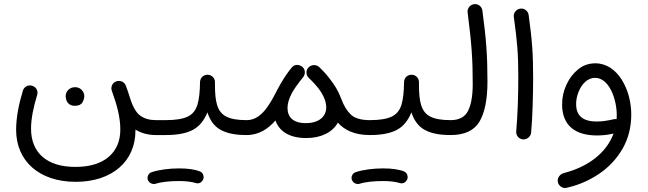

<svg xmlns="http://www.w3.org/2000/svg" viewBox="-20 -648 3178 942"><path d="M351.6 244.1C530.3 244.1 644.5 143.1 644.5 -6.8V-12.2C673.8 5.9 707 14.6 744.6 14.6H745.1C766.1 14.6 781.2 -2 781.2 -22C781.2 -43 766.1 -58.6 745.1 -58.6H744.6C713.9 -58.6 689 -65.9 668.9 -80.1C648.9 -94.2 632.3 -122.1 619.1 -163.6C617.7 -168.5 615.7 -173.3 614.3 -178.7V-179.2C614.3 -179.7 614.3 -179.7 613.8 -180.2C608.9 -195.8 603.5 -211.9 597.2 -228C589.4 -247.1 572.8 -251 563 -251C558.6 -251 553.7 -250 549.3 -248.5C531.2 -241.2 526.4 -224.6 526.4 -214.8C526.4 -210.4 527.3 -205.6 529.3 -200.7C554.2 -132.3 570.3 -71.8 570.3 -12.7C570.3 44.4 551.3 89.4 512.7 122.1C474.1 154.8 419.4 170.9 349.6 170.9C209.5 170.9 132.3 101.1 132.3 -16.6C132.3 -66.9 144.5 -123 161.6 -179.7C163.1 -184.1 164.1 -188.5 164.1 -192.9C164.1 -203.1 158.7 -220.2 139.6 -226.6C135.3 -228 131.3 -229 127 -229C117.2 -229 100.1 -224.1 92.8 -205.1C72.8 -139.2 59.1 -72.8 59.1 -10.7C59.1 141.6 171.9 244.1 351.6 244.1ZM302.2 -176.8C302.2 -171.4 303.2 -164.6 305.7 -156.2C311 -142.1 323.2 -128.9 347.2 -128.9C365.2 -128.9 377.9 -134.3 384.3 -145.5C390.6 -156.7 393.6 -167 393.6 -176.3C393.6 -184.6 391.1 -192.9 386.2 -200.2C378.9 -211.4 366.7 -220.2 347.7 -220.2C320.3 -220.2 302.2 -198.7 302.2 -176.8Z M708 -22C708 -2 725.1 14.6 745.1 14.6H793.9C814.9 14.6 831.1 -2 831.1 -22C831.1 -43 814.9 -58.6 793.9 -58.6H745.1C725.1 -58.6 708 -43 708 -22Z M756.8 -22C756.8 -2 773.9 14.6 793.9 14.6C849.6 14.6 893.6 6.3 925.3 -10.3C957 -26.9 981 -55.7 997.6 -96.7C1010.7 -56.2 1032.2 -27.3 1063 -10.7C1093.3 6.3 1135.3 14.6 1189.5 14.6H1189.9C1210.9 14.6 1226.1 -2 1226.1 -22C1226.1 -43 1210.9 -58.6 1189.9 -58.6H1189.5C1145 -58.6 1111.8 -64.5 1089.8 -76.2C1044.9 -99.1 1034.7 -150.4 1034.7 -231.9V-242.7V-245.1C1034.7 -262.7 1021.5 -279.8 1000.5 -281.2H997.6C980 -281.2 962.9 -269 961.4 -246.1C960.9 -198.7 957 -161.6 948.7 -134.3C940.4 -106.9 924.8 -87.4 901.4 -76.2C877.4 -64.5 841.8 -58.6 793.9 -58.6C773.9 -58.6 756.8 -43 756.8 -22ZM705.1 233.4C710.4 248.5 724.1 254.9 734.4 254.9C736.8 254.9 739.7 254.4 742.7 253.9C769.5 244.6 813.5 240.2 858.4 240.2C892.1 240.2 919.4 243.7 940.4 250C943.8 251 946.8 251.5 950.2 251.5C959.5 251.5 967.8 246.6 974.6 236.8C977.5 231.9 979 227.1 979 221.7C979 215.8 978 201.7 962.4 193.4C936.5 183.1 901.9 178.2 858.4 178.2C811.5 178.2 760.3 184.6 725.6 196.3C709.5 200.7 703.6 215.3 703.6 225.1C703.6 227.5 704.1 230.5 705.1 233.4Z M1153.3 -22C1153.3 -2 1169.9 14.6 1189.9 14.6C1251 14.6 1296.4 -16.6 1331.5 -57.1C1349.6 -3.9 1399.9 29.3 1482.4 29.3C1556.6 29.3 1611.8 0.5 1637.7 -46.4C1668.9 -10.7 1717.8 14.6 1794.4 14.6H1794.9C1815.9 14.6 1831.1 -2 1831.1 -22C1831.1 -43 1815.9 -58.6 1794.9 -58.6H1794.4C1751.5 -58.6 1720.2 -67.9 1701.2 -85.9C1682.1 -104 1666.5 -129.9 1654.3 -163.1C1640.6 -200.2 1622.6 -231 1592.8 -268.1C1579.6 -285.2 1564 -301.8 1546.4 -318.8L1545.4 -319.8C1541 -323.7 1535.6 -326.2 1529.8 -327.6C1529.3 -328.1 1528.3 -328.1 1527.8 -328.1H1526.9C1526.4 -328.6 1525.9 -328.6 1525.4 -328.6H1516.1L1515.6 -328.1H1513.2C1512.7 -327.6 1511.7 -327.6 1511.2 -327.6L1510.7 -327.1C1510.3 -327.1 1509.3 -327.1 1508.8 -326.7C1508.3 -326.7 1508.3 -326.7 1507.8 -326.2C1507.3 -326.2 1507.3 -326.2 1506.8 -325.7C1506.3 -325.7 1505.9 -325.7 1505.4 -325.2C1504.9 -325.2 1504.9 -325.2 1504.4 -324.7C1503.9 -324.7 1503.4 -324.7 1502.9 -324.2C1502.4 -323.7 1502.4 -323.7 1502 -323.7C1501.5 -323.2 1501 -323.2 1500.5 -322.8L1500 -322.3C1499.5 -321.8 1499 -321.8 1498.5 -321.3L1498 -320.8C1497.6 -320.3 1497.1 -320.3 1496.6 -319.8L1495.1 -318.4C1481.4 -305.2 1483.9 -293 1483.9 -291C1483.9 -282.2 1486.8 -274.9 1492.2 -269C1493.2 -267.6 1494.1 -266.6 1495.6 -265.1C1505.9 -255.4 1515.6 -245.6 1523.9 -236.3C1530.3 -229 1536.6 -221.7 1542.5 -214.4C1567.9 -180.7 1580.6 -149.4 1580.6 -121.1C1580.6 -77.6 1546.4 -43.9 1480.5 -43.9C1416 -43.9 1390.6 -75.2 1390.6 -118.7C1390.6 -139.6 1397.5 -163.6 1411.6 -190.4C1423.3 -211.4 1439 -233.9 1454.1 -252.9C1458 -258.3 1462.4 -263.2 1466.8 -268.6C1469.2 -271.5 1471.2 -274.9 1472.7 -278.3C1474.1 -282.2 1475.1 -286.6 1475.6 -292V-293.5C1475.6 -303.2 1472.2 -311.5 1464.8 -318.8C1463.9 -319.3 1462.9 -320.3 1462.4 -320.8C1459 -323.7 1455.1 -325.7 1450.7 -327.1C1450.2 -327.6 1450.2 -327.6 1449.7 -327.6C1445.3 -329.1 1441.4 -329.6 1437.5 -329.6C1427.7 -329.6 1419.4 -325.7 1412.6 -317.9L1410.6 -315.9C1406.2 -310.5 1401.4 -304.2 1396.5 -297.9C1387.2 -285.2 1378.4 -272.9 1371.1 -260.7C1359.9 -242.7 1349.6 -225.1 1340.8 -208C1300.8 -129.9 1260.7 -58.6 1189.9 -58.6C1169.9 -58.6 1153.3 -43 1153.3 -22Z M1757.8 -22C1757.8 -2 1774.9 14.6 1794.9 14.6C1850.6 14.6 1894.5 6.3 1926.3 -10.3C1958 -26.9 1981.9 -55.7 1998.5 -96.7C2011.7 -56.2 2033.2 -27.3 2064 -10.7C2094.2 6.3 2136.2 14.6 2190.4 14.6H2190.9C2211.9 14.6 2227.1 -2 2227.1 -22C2227.1 -43 2211.9 -58.6 2190.9 -58.6H2190.4C2146 -58.6 2112.8 -64.5 2090.8 -76.2C2045.9 -99.1 2035.6 -150.4 2035.6 -231.9V-242.7V-245.1C2035.6 -262.7 2022.5 -279.8 2001.5 -281.2H1998.5C1981 -281.2 1963.9 -269 1962.4 -246.1C1961.9 -198.7 1958 -161.6 1949.7 -134.3C1941.4 -106.9 1925.8 -87.4 1902.3 -76.2C1878.4 -64.5 1842.8 -58.6 1794.9 -58.6C1774.9 -58.6 1757.8 -43 1757.8 -22ZM1706.1 233.4C1711.4 248.5 1725.1 254.9 1735.4 254.9C1737.8 254.9 1740.7 254.4 1743.7 253.9C1770.5 244.6 1814.5 240.2 1859.4 240.2C1893.1 240.2 1920.4 243.7 1941.4 250C1944.8 251 1947.8 251.5 1951.2 251.5C1960.4 251.5 1968.8 246.6 1975.6 236.8C1978.5 231.9 1980 227.1 1980 221.7C1980 215.8 1979 201.7 1963.4 193.4C1937.5 183.1 1902.8 178.2 1859.4 178.2C1812.5 178.2 1761.2 184.6 1726.6 196.3C1710.4 200.7 1704.6 215.3 1704.6 225.1C1704.6 227.5 1705.1 230.5 1706.1 233.4Z M2154.3 -22C2154.3 -2 2170.9 14.6 2190.9 14.6C2258.8 14.6 2306.2 -7.3 2332.5 -51.3C2358.4 -95.2 2371.6 -160.6 2371.6 -247.6C2371.6 -375 2365.7 -455.1 2346.7 -596.2C2344.2 -615.7 2327.1 -627.9 2311.5 -627.9C2309.6 -627.9 2307.6 -627.9 2305.7 -627.4C2286.1 -625 2273.9 -607.4 2273.9 -591.8C2273.9 -589.8 2273.9 -587.9 2274.4 -586.4C2294.4 -429.7 2299.3 -355.5 2299.3 -236.3C2299.3 -179.2 2292 -135.7 2276.9 -105C2261.7 -74.2 2232.9 -58.6 2190.9 -58.6C2170.9 -58.6 2154.3 -43 2154.3 -22Z M2501 -564.5C2518.1 -439.9 2522.9 -384.3 2522.9 -266.1C2522.9 -223.6 2522 -179.7 2520.5 -133.3C2518.6 -86.9 2516.1 -43.5 2512.7 -3.4V0.5C2512.7 17.6 2525.9 34.2 2545.9 36.1H2548.3C2566.4 36.1 2584 22 2585.9 2.4C2589.4 -38.1 2591.8 -81.5 2593.3 -127.9C2594.7 -174.3 2595.7 -219.2 2595.7 -262.7C2595.7 -386.7 2590.8 -449.2 2573.7 -574.2C2571.3 -593.8 2553.7 -606 2538.6 -606C2536.6 -606 2534.7 -606 2532.7 -605.5C2512.7 -603 2500.5 -585.4 2500.5 -569.8C2500.5 -567.9 2500.5 -565.9 2501 -564.5Z M2900.9 -337.4C2869.1 -337.4 2841.3 -327.6 2816.9 -308.1C2792 -288.1 2772.9 -262.7 2758.8 -231.9C2744.6 -201.2 2737.8 -168.9 2737.8 -135.3C2737.8 -32.2 2802.7 16.6 2908.7 16.6C2934.6 16.6 2961.9 13.7 2990.2 7.3C2955.6 101.1 2867.7 169.9 2746.1 201.2C2727.1 206.5 2716.3 223.1 2716.3 237.3C2716.3 239.7 2716.3 242.2 2716.8 244.6C2720.7 264.2 2738.3 274.4 2752 274.4C2754.4 274.4 2757.3 273.9 2759.8 273.4C2818.8 260.3 2872.1 236.8 2920.4 204.1C2968.3 171.4 3006.3 130.4 3034.7 81.1C3063 31.7 3077.1 -24.4 3077.1 -86.4C3077.1 -208 3010.7 -337.4 2900.9 -337.4ZM2806.6 -137.7C2806.6 -157.2 2810.5 -176.8 2818.4 -196.8C2834 -236.3 2862.8 -266.1 2899.4 -266.1C2969.2 -266.1 3005.9 -160.6 3005.9 -84C3005.9 -77.1 3005.9 -70.3 3005.4 -63.5C3003.4 -64 3001.5 -64 2999 -64C2996.6 -64 2993.7 -63.5 2991.2 -63C2963.9 -56.6 2935.5 -51.8 2908.2 -51.8C2845.2 -51.8 2806.6 -75.7 2806.6 -137.7Z"/></svg>

Font: Mikhak
Style: Regular
Weight: 400
Designer: Amin Abedi
Version: Version 3.2